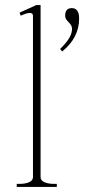

<svg xmlns="http://www.w3.org/2000/svg" viewBox="-20 -737 364 757"><path d="M46 -12H57Q79 -12 94.5 -18.5Q110 -25 110 -39V-674Q110 -686 98 -686Q91 -686 80 -682.5Q69 -679 62 -675L57 -687L123 -717H140V-39Q140 -25 155.5 -18.5Q171 -12 193 -12H204V0H46ZM217 -544Q264 -589 264 -622Q264 -631 260.5 -637Q257 -643 250 -650Q249 -651 243 -658Q237 -665 237 -676Q237 -690 243.5 -697.5Q250 -705 263 -705Q292 -705 292 -664Q292 -588 225 -534Z"/></svg>

Font: Taviraj Thin
Style: Regular
Weight: 250
Designer: Katatrad Team
Foundry: CadsonDemak
Version: Version 1.001